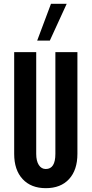

<svg xmlns="http://www.w3.org/2000/svg" viewBox="-20 -972 478 1002"><path d="M384 -169Q384 -85 340.5 -37.5Q297 10 219 10Q142 10 98 -37.5Q54 -85 54 -169V-700H169V-169Q169 -132 182.5 -111Q196 -90 219 -90Q269 -90 269 -169V-700H384ZM174 -760 246 -952H328L240 -760Z"/></svg>

Font: Gully ECD Medium
Style: Regular
Weight: 500
Width: 2
Designer: jaikishan Patel
Foundry: MagicType
Version: Version 1.000;Glyphs 3.2 (3242)